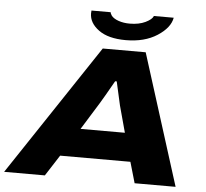

<svg xmlns="http://www.w3.org/2000/svg" viewBox="-88 -943 1078 1005"><g transform="rotate(5 451.0 -440.5)"><path d="M543.9 -742.2Q451.7 -742.2 401.4 -779.1Q351.1 -815.9 351.1 -866.2Q351.1 -876 352.1 -880.9H453.1Q453.1 -874.5 460.9 -862.8Q472.7 -848.1 498.8 -839.1Q524.9 -830.1 557.1 -830.1Q605.5 -830.1 639.4 -846.4Q673.3 -862.8 680.2 -880.9H784.2Q774.9 -827.6 708.7 -784.9Q642.6 -742.2 543.9 -742.2ZM-29.8 0 428.2 -688H653.8L871.1 0H655.8L624 -109.9H254.9L184.1 0ZM349.1 -258.8H582L543.9 -398.9Q542.5 -404.3 516.1 -522.9H507.8Q456.5 -432.1 436 -398.9Z"/></g></svg>

Font: Archivo Expanded ExtraBold
Style: Italic
Weight: 800
Width: 7
Italic angle: -10°
Designer: Hector Gatti
Foundry: Omnibus-Type
Version: Version 2.001